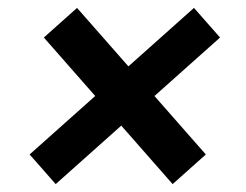

<svg xmlns="http://www.w3.org/2000/svg" viewBox="-20 -537 622 486"><path d="M91 -442 175 -517 501 -146 417 -71ZM537 -442 121 -71 55 -146 471 -517Z"/></svg>

Font: Inclusive Sans
Style: Bold Italic
Weight: 700
Italic angle: -7°
Designer: Olivia King
Foundry: Olivia King
Version: Version 2.004